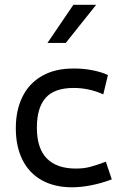

<svg xmlns="http://www.w3.org/2000/svg" viewBox="-20 -775 502 806"><path d="M46.4 -236.8Q46.4 -313 74.7 -369.6Q103 -426.3 157.7 -457Q212.4 -487.8 289.1 -487.3Q329.1 -487.8 367.7 -480.2Q406.2 -472.7 433.1 -460L413.6 -378.9Q354 -405.8 289.6 -405.8Q208 -405.8 171.4 -364Q134.8 -322.3 134.8 -239.3Q134.8 -152.3 176.5 -109.9Q218.3 -67.4 298.3 -67.4Q331.1 -67.4 356.7 -74Q382.3 -80.6 424.3 -96.2L449.2 -22Q408.2 -6.3 364.7 2.4Q321.3 11.2 282.2 11.2Q208.5 11.2 155.3 -18.6Q102.1 -48.3 74.2 -104.2Q46.4 -160.2 46.4 -236.8ZM288.1 -754.9H383.8L255.9 -594.7H179.2Z"/></svg>

Font: Selawik
Style: Regular
Weight: 400
Designer: Aaron Bell
Foundry: Microsoft Corporation
Version: Version 1.01